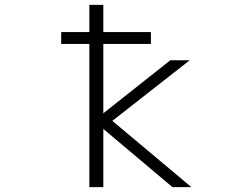

<svg xmlns="http://www.w3.org/2000/svg" viewBox="-20 -771 1040 792"><path d="M232.4 -589.8V-638.7H348.6V-751H406.2V-638.7H602.5V-589.8H406.2V-303.7L682.6 -522.5H762.7L443.4 -272.5L769.5 1H691.4L406.2 -239.3V1H348.6V-589.8Z"/></svg>

Font: Gen Shin Gothic Monospace Light
Style: Regular
Weight: 300
Designer: [Source Han Sans]
Ryoko NISHIZUKA  (kana & ideographs); Paul D. Hunt (Latin, Greek & Cyrillic); Wenlong ZHANG  (bopomofo
Version: Version 1.002.20150607